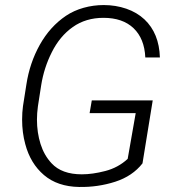

<svg xmlns="http://www.w3.org/2000/svg" viewBox="-20 -741 704 771"><path d="M593.3 -337.9 552.2 -85Q512.2 -33.7 442.6 -11.2Q373 11.2 297.4 9.8Q210.9 8.3 156.5 -38.1Q102.1 -84.5 81.5 -162.1Q68.8 -208.5 68.8 -260.7Q68.8 -289.6 72.3 -314.9L85.9 -401.4Q99.1 -488.3 139.9 -561.3Q180.7 -634.3 245.1 -677.7Q276.4 -698.7 315.7 -709.7Q355 -720.7 396.5 -720.7Q444.3 -720.7 487.1 -706.1Q529.8 -691.4 560.1 -663.1Q619.1 -607.4 622.1 -510.3H563.5Q560.1 -585.9 516.4 -627.7Q472.7 -669.4 395.5 -669.4Q324.7 -669.4 272.5 -632.6Q220.2 -595.7 188 -531.2Q156.7 -469.2 145.5 -399.4L132.3 -314.5Q128.4 -286.1 128.4 -260.7Q128.4 -208.5 142.8 -162.8Q157.2 -117.2 187 -85.4Q228 -41 308.6 -41Q351.6 -41 402.3 -54.2Q454.1 -67.4 492.7 -103L524.9 -286.6H339.8L348.6 -337.9Z"/></svg>

Font: Mardoto Light
Style: Italic
Weight: 300
Italic angle: -12°
Designer: Christian Robertson, Vahan Hovhannisyan
Foundry: Google
Version: Version 1.000